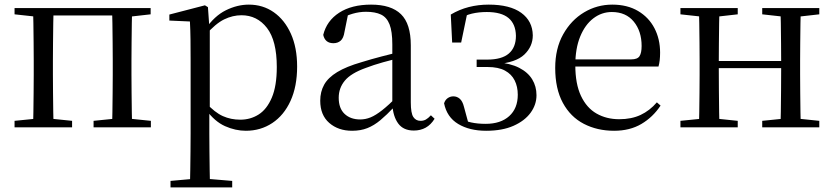

<svg xmlns="http://www.w3.org/2000/svg" viewBox="-20 -551 3610 831"><path d="M123 0Q124 -24 124.5 -65Q125 -106 125.5 -150Q126 -194 126 -229V-288Q126 -322 125.5 -366Q125 -410 124.5 -451Q124 -492 123 -516H212Q211 -492 210.5 -451Q210 -410 209.5 -366Q209 -322 209 -288V-229Q209 -194 209.5 -150Q210 -106 210.5 -65Q211 -24 212 0ZM465 0Q466 -24 466.5 -65Q467 -106 467.5 -150Q468 -194 468 -229V-288Q468 -322 467.5 -366Q467 -410 466.5 -451Q466 -492 465 -516H552Q551 -492 550.5 -451Q550 -410 549.5 -366Q549 -322 549 -288V-229Q549 -194 549.5 -150Q550 -106 550.5 -65Q551 -24 552 0ZM43 0V-28L153 -39H185L292 -28V0ZM385 0V-28L493 -39H526L633 -28V0ZM43 -489V-516H167V-477H153ZM509 -477V-516H632V-489L526 -477ZM167 -484V-516H509V-484Z M718 260V232L829 222H866L985 232V260ZM802 260Q803 226 803.5 185.5Q804 145 804.5 103.5Q805 62 805 27V-287Q805 -338 804.5 -379.5Q804 -421 802 -458L713 -462V-488L867 -528L880 -520L886 -435L888 -430V-79L886 -69V27Q886 61 886.5 102.5Q887 144 887.5 185Q888 226 889 260ZM1044 15Q999 15 954 -5Q909 -25 871 -77H858L872 -105Q910 -64 944.5 -48.5Q979 -33 1020 -33Q1064 -33 1099.5 -55.5Q1135 -78 1156.5 -128.5Q1178 -179 1178 -261Q1178 -375 1135.5 -430Q1093 -485 1025 -485Q987 -485 950 -467Q913 -449 868 -398L858 -425H869Q908 -482 957.5 -506.5Q1007 -531 1057 -531Q1118 -531 1165 -498Q1212 -465 1239 -405Q1266 -345 1266 -263Q1266 -177 1237.5 -114.5Q1209 -52 1158.5 -18.5Q1108 15 1044 15Z M1504 15Q1444 15 1405 -19Q1366 -53 1366 -115Q1366 -154 1383 -184.5Q1400 -215 1439.5 -239Q1479 -263 1545 -282Q1587 -295 1633 -307Q1679 -319 1719 -328V-303Q1679 -293 1638 -281.5Q1597 -270 1563 -257Q1499 -234 1472.5 -202Q1446 -170 1446 -128Q1446 -82 1471.5 -58Q1497 -34 1539 -34Q1562 -34 1584 -43Q1606 -52 1634 -74Q1662 -96 1700 -134L1709 -87H1685Q1654 -54 1626.5 -31Q1599 -8 1570 3.5Q1541 15 1504 15ZM1771 14Q1726 14 1703.5 -16.5Q1681 -47 1678 -100V-103V-359Q1678 -415 1666 -445.5Q1654 -476 1629 -488Q1604 -500 1564 -500Q1535 -500 1506 -491.5Q1477 -483 1444 -465L1487 -492L1471 -413Q1467 -386 1454.5 -375Q1442 -364 1423 -364Q1387 -364 1379 -400Q1394 -461 1448 -496Q1502 -531 1586 -531Q1673 -531 1715.5 -489.5Q1758 -448 1758 -355V-108Q1758 -61 1769 -44.5Q1780 -28 1800 -28Q1813 -28 1823 -33.5Q1833 -39 1845 -52L1861 -37Q1845 -11 1822.5 1.5Q1800 14 1771 14Z M2084 15Q2012 15 1963 -14.5Q1914 -44 1902 -104Q1907 -119 1918 -126.5Q1929 -134 1942 -134Q1958 -134 1970 -123.5Q1982 -113 1988 -89L2010 -8L1962 -42Q1992 -27 2019.5 -21Q2047 -15 2082 -15Q2147 -15 2184 -48.5Q2221 -82 2221 -141Q2221 -176 2207.5 -203Q2194 -230 2165.5 -245.5Q2137 -261 2090 -261H2043V-293H2088Q2152 -293 2182.5 -319.5Q2213 -346 2213 -396Q2212 -447 2181 -473Q2150 -499 2087 -499Q2052 -499 2022.5 -492Q1993 -485 1963 -466L2003 -497L1976 -367H1937L1931 -488Q1968 -510 2009 -520.5Q2050 -531 2095 -531Q2187 -531 2236 -495.5Q2285 -460 2286 -398Q2286 -350 2249.5 -315Q2213 -280 2127 -273L2129 -282Q2189 -277 2227 -257.5Q2265 -238 2283.5 -207.5Q2302 -177 2302 -139Q2302 -98 2276.5 -63Q2251 -28 2202.5 -6.5Q2154 15 2084 15Z M2638 15Q2565 15 2507 -15Q2449 -45 2416 -106Q2383 -167 2383 -257Q2383 -341 2417.5 -402.5Q2452 -464 2508 -497.5Q2564 -531 2630 -531Q2695 -531 2741.5 -503.5Q2788 -476 2812.5 -429Q2837 -382 2837 -323Q2837 -287 2830 -263H2422V-294H2712Q2739 -294 2748 -308Q2757 -322 2757 -352Q2757 -416 2723 -457.5Q2689 -499 2628 -499Q2584 -499 2548 -471.5Q2512 -444 2491 -392.5Q2470 -341 2470 -269Q2470 -188 2494.5 -136Q2519 -84 2562 -59.5Q2605 -35 2660 -35Q2713 -35 2752.5 -53.5Q2792 -72 2823 -108L2839 -94Q2806 -44 2756 -14.5Q2706 15 2638 15Z M3005 0Q3006 -24 3006.5 -65Q3007 -106 3007.5 -150Q3008 -194 3008 -229V-288Q3008 -322 3007.5 -366Q3007 -410 3006.5 -451Q3006 -492 3005 -516H3094Q3093 -492 3092.5 -450.5Q3092 -409 3091.5 -363Q3091 -317 3091 -280V-260Q3091 -210 3091.5 -159Q3092 -108 3092.5 -66Q3093 -24 3094 0ZM3357 0Q3359 -24 3359.5 -66Q3360 -108 3360.5 -159Q3361 -210 3361 -260V-280Q3361 -317 3360.5 -363Q3360 -409 3359.5 -450.5Q3359 -492 3357 -516H3446Q3445 -492 3444.5 -451Q3444 -410 3443.5 -366Q3443 -322 3443 -288V-229Q3443 -194 3443.5 -150Q3444 -106 3444.5 -65Q3445 -24 3446 0ZM2925 0V-28L3035 -39H3067L3173 -28V0ZM2925 -489V-516H3173V-489L3067 -477H3035ZM3279 0V-28L3387 -39H3420L3526 -28V0ZM3279 -489V-516H3526V-489L3420 -477H3387ZM3049 -256V-287H3402V-256Z"/></svg>

Font: Noto Serif SC
Style: Regular
Weight: 400
Designer: Ryoko NISHIZUKA 西塚涼子 (kana & ideographs); Frank Grießhammer (Latin, Greek & Cyrillic); Wenlong ZHANG 张文龙 (bopomofo); San
Foundry: Adobe
Version: Version 2.002-H1;hotconv 1.1.0;makeotfexe 2.6.0